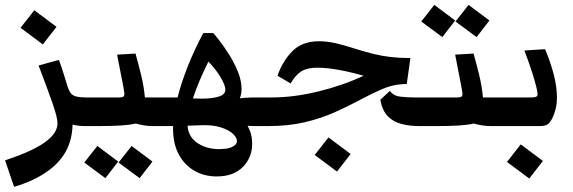

<svg xmlns="http://www.w3.org/2000/svg" viewBox="-30 -505 2295 769"><path d="M258.8 -126.5Q272.5 -114.7 313 -114.7Q332.5 -114.7 341.1 -101.8Q349.6 -88.9 349.6 -56.2Q349.6 -26.4 340.3 -13.2Q331.1 0 313 0Q283.2 0 260.7 -5.9Q258.8 53.7 235.6 97.7Q212.4 141.6 169.4 174.3Q138.2 198.2 100.6 215.6Q63 232.9 26.4 243.2L-9.8 137.2Q58.6 114.3 97.9 95Q137.2 75.7 158.7 58.1Q180.7 40.5 190.4 23.4Q200.2 6.3 200.2 -11.2Q200.2 -24.4 195.1 -43.9Q189.9 -63.5 180.2 -91.8Q171.9 -115.7 156.7 -157.2Q141.6 -198.7 124.5 -242.7L206.1 -265.1Q210.9 -252.4 218 -231.2Q225.1 -210 230 -193.4Q236.8 -170.9 239.5 -161.9Q242.2 -152.8 247.1 -142.6Q252 -131.8 258.8 -126.5ZM141.6 -327.1 52.2 -393.6 107.4 -463.9 196.3 -397.5Z M529.3 208.5 444.8 146 497.1 79.6 580.6 142.1ZM392.1 208.5 307.6 146 359.9 79.6 443.4 142.1ZM313 0Q294.9 0 285.6 -13.2Q276.4 -26.4 276.4 -56.2Q276.4 -88.9 284.9 -101.8Q293.5 -114.7 313 -114.7H447.8Q464.8 -114.7 467.3 -121.6Q469.7 -128.4 464.8 -153.3L439 -286.1L512.7 -290.5Q523.9 -251 535.2 -204.8Q546.4 -158.7 550.3 -114.7H594.2Q613.8 -114.7 622.3 -101.8Q630.9 -88.9 630.9 -56.2Q630.9 -26.4 621.6 -13.2Q612.3 0 594.2 0H583Q564.5 0 546.4 -2.9Q528.3 -5.9 514.2 -10.3Q488.8 -4.4 451.7 -2.2Q414.6 0 362.3 0Z M872.6 -146Q872.6 -163.1 853.8 -195.1Q835 -227.1 804.7 -258.3Q788.1 -225.1 771.5 -186.8Q754.9 -148.4 742.7 -110.8Q760.7 -109.9 776.4 -109.9Q820.3 -109.9 846.4 -118.2Q872.6 -126.5 872.6 -146ZM594.2 0Q576.2 0 566.9 -13.2Q557.6 -26.4 557.6 -56.2Q557.6 -88.9 566.2 -101.8Q574.7 -114.7 594.2 -114.7H681.2Q696.3 -174.3 722.7 -240.7Q749 -307.1 784.2 -372.6H824.2Q831.1 -365.2 849.1 -342Q867.2 -318.8 887.7 -286.4Q908.2 -253.9 922.9 -217.8Q937.5 -181.6 937.5 -148.9Q937.5 -128.9 930.7 -111.3Q954.6 -114.3 979.2 -114.5Q1003.9 -114.7 1032.2 -114.7Q1051.8 -114.7 1060.3 -101.8Q1068.8 -88.9 1068.8 -56.2Q1068.8 -26.4 1059.6 -13.2Q1050.3 0 1032.2 0Q1013.2 0 995.6 0Q978 0 961.4 -1Q980 30.8 980 69.8Q980 126 942.6 163.8Q905.3 201.7 837.9 201.7Q788.6 201.7 749 179.2Q709.5 156.7 686.3 114Q663.1 71.3 663.1 9.8Q663.1 4.9 663.1 0ZM847.7 92.3Q856 92.3 871.6 90.8Q887.2 89.4 899.4 83.5Q918.9 75.2 918.9 59.6Q918.9 46.9 904.3 32.2Q886.7 15.1 853.5 4.9Q820.3 -5.4 774.9 -3.4L721.2 -1.5Q724.6 43.9 761.2 68.1Q797.9 92.3 847.7 92.3Z M1032.2 0Q1014.2 0 1004.9 -13.2Q995.6 -26.4 995.6 -56.2Q995.6 -88.9 1004.2 -101.8Q1012.7 -114.7 1032.2 -114.7H1058.1Q1146.5 -114.7 1244.9 -138.7Q1343.3 -162.6 1426.3 -201.7Q1386.7 -212.9 1352.5 -220.2Q1287.1 -233.9 1241.2 -233.9Q1201.2 -233.9 1177.7 -219.7Q1154.3 -205.6 1133.8 -170.9L1081.5 -201.7Q1101.6 -260.3 1140.9 -300Q1180.2 -339.8 1248 -339.8Q1280.8 -339.8 1316.9 -331.3Q1353 -322.8 1385.7 -312Q1428.2 -298.3 1463.6 -289.6Q1499 -280.8 1534.9 -276.6Q1570.8 -272.5 1613.8 -272.5L1599.1 -168.5Q1548.3 -168.5 1502.7 -148.9Q1457 -129.4 1409.2 -103.5Q1363.8 -79.1 1310.3 -55.2Q1256.8 -31.2 1191.4 -15.6Q1126 0 1043.5 0ZM1649.9 0Q1610.8 0 1577.9 -8.5Q1544.9 -17.1 1522.9 -39.8Q1501 -62.5 1493.2 -105.5L1531.2 -140.6Q1546.9 -121.1 1572.8 -117.9Q1598.6 -114.7 1631.8 -114.7H1667Q1686.5 -114.7 1695.1 -101.8Q1703.6 -88.9 1703.6 -56.2Q1703.6 -26.4 1694.3 -13.2Q1685.1 0 1667 0ZM1319.8 182.1 1230.5 115.7 1285.6 45.4 1374.5 111.8Z M1878.9 -356.4 1794.4 -418.9 1846.7 -485.4 1930.2 -422.9ZM1741.7 -356.4 1657.2 -418.9 1709.5 -485.4 1793 -422.9ZM1667 0Q1648.9 0 1639.6 -13.2Q1630.4 -26.4 1630.4 -56.2Q1630.4 -88.9 1638.9 -101.8Q1647.5 -114.7 1667 -114.7H1801.8Q1818.8 -114.7 1821.3 -121.6Q1823.7 -128.4 1818.8 -153.3L1793 -286.1L1866.7 -290.5Q1877.9 -251 1889.2 -204.8Q1900.4 -158.7 1904.3 -114.7H1948.2Q1967.8 -114.7 1976.3 -101.8Q1984.9 -88.9 1984.9 -56.2Q1984.9 -26.4 1975.6 -13.2Q1966.3 0 1948.2 0H1937Q1918.5 0 1900.4 -2.9Q1882.3 -5.9 1868.2 -10.3Q1842.8 -4.4 1805.7 -2.2Q1768.6 0 1716.3 0Z M1948.2 0Q1930.2 0 1920.9 -13.2Q1911.6 -26.4 1911.6 -56.2Q1911.6 -88.9 1920.2 -101.8Q1928.7 -114.7 1948.2 -114.7H2096.7Q2117.2 -114.7 2121.3 -120.4Q2125.5 -126 2119.1 -152.3Q2114.3 -173.8 2101.8 -213.4Q2089.4 -252.9 2070.3 -302.7L2153.3 -308.1Q2176.8 -251 2188.7 -203.4Q2200.7 -155.8 2200.7 -112.8Q2200.7 -91.3 2196 -71.3Q2191.4 -51.3 2184.1 -35.6Q2173.8 -13.7 2163.1 -6.8Q2152.3 0 2132.3 0ZM2089.8 210 2000.5 143.6 2055.7 73.2 2144.5 139.6Z"/></svg>

Font: Markazi Text
Style: Bold
Weight: 700
Designer: Borna Izadpanah (Arabic designer), Fiona Ross (Arabic design director) and Florian Runge (Latin designer)
Foundry: Borna Izadpanah and Florian Runge
Version: Version 1.001; ttfautohint (v1.8.3)